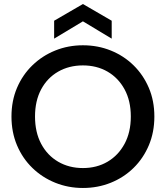

<svg xmlns="http://www.w3.org/2000/svg" viewBox="-20 -927 824 954"><path d="M392 7Q319 7 254.5 -19Q190 -45 141 -92.5Q92 -140 64.5 -205Q37 -270 37 -348Q37 -426 64.5 -490.5Q92 -555 141 -602.5Q190 -650 254.5 -676Q319 -702 392 -702Q466 -702 530.5 -676Q595 -650 643.5 -602.5Q692 -555 719.5 -490.5Q747 -426 747 -348Q747 -270 719.5 -205Q692 -140 643.5 -92.5Q595 -45 530.5 -19Q466 7 392 7ZM392 -92Q461 -92 514.5 -123.5Q568 -155 599 -212.5Q630 -270 630 -348Q630 -426 599 -483Q568 -540 514.5 -571Q461 -602 392 -602Q323 -602 269 -571Q215 -540 184.5 -483Q154 -426 154 -348Q154 -270 184.5 -212.5Q215 -155 269 -123.5Q323 -92 392 -92ZM535 -735 392 -821 249 -735V-824L392 -907L535 -824Z"/></svg>

Font: Parkinsans Medium
Style: Regular
Weight: 500
Designer: Red Stone, Indian Type Foundry
Foundry: Indian Type Foundry
Version: Version 1.000